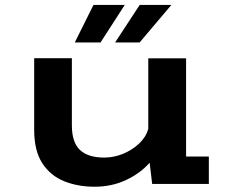

<svg xmlns="http://www.w3.org/2000/svg" viewBox="-20 -732 915 764"><path d="M356.5 11Q289 11 234.5 -11.2Q180 -33.5 148 -83Q116 -132.5 116 -215.5V-500.5H266V-233Q266 -166 298 -135.5Q330 -105 394.5 -105Q433.5 -105 470.2 -120.2Q507 -135.5 534 -161.2Q561 -187 570 -219V-500H720.5V-109H811V0H585.5L575.5 -84.5Q538.5 -42.5 481.8 -15.8Q425 11 356.5 11ZM438 -563 536 -712.5H662L535.5 -563ZM277.5 -563 352 -712.5H476.5L380 -563Z"/></svg>

Font: Trispace SemiExpanded SemiBold
Style: Regular
Weight: 600
Width: 6
Designer: Tyler Finck
Foundry: Etcetera Type Company
Version: Version 1.210; ttfautohint (v1.8.3)